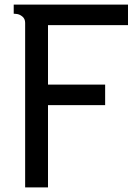

<svg xmlns="http://www.w3.org/2000/svg" viewBox="-20 -820 610 840"><path d="M190 -710V-450H440V-360H190V0H90V-720Q90 -738 77.5 -748Q65 -758 52 -759L40 -760V-800H540V-710Z"/></svg>

Font: Laverick
Style: Regular
Weight: 400
Designer: Daniel Pimley
Foundry: Daniel Pimley
Version: Version 1.000;PS 001.001;hotconv 1.0.56